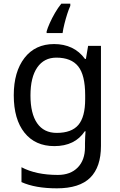

<svg xmlns="http://www.w3.org/2000/svg" viewBox="-20 -786 655 1046"><path d="M275 -546Q328 -546 370.5 -526Q413 -506 443 -465H448L460 -536H530V9Q530 124 471.5 182Q413 240 290 240Q172 240 97 206V125Q176 167 295 167Q364 167 403.5 126.5Q443 86 443 16V-5Q443 -17 444 -39.5Q445 -62 446 -71H442Q388 10 276 10Q172 10 113.5 -63Q55 -136 55 -267Q55 -395 113.5 -470.5Q172 -546 275 -546ZM287 -472Q220 -472 183 -418.5Q146 -365 146 -266Q146 -167 182.5 -114.5Q219 -62 289 -62Q370 -62 407 -105.5Q444 -149 444 -246V-267Q444 -377 406 -424.5Q368 -472 287 -472ZM363 -754Q355 -737 346.5 -710.5Q338 -684 331 -656Q324 -628 321 -606H234V-615Q239 -633 251 -660Q263 -687 279.5 -715.5Q296 -744 314 -766H363Z"/></svg>

Font: Noto Sans Cypro Minoan
Style: Regular
Weight: 400
Designer: David Williams
Foundry: David Williams
Version: Version 1.503; ttfautohint (v1.8.4.7-5d5b)